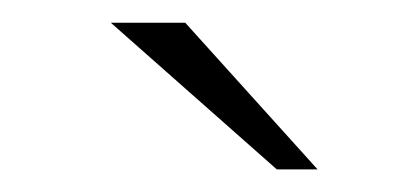

<svg xmlns="http://www.w3.org/2000/svg" viewBox="-20 -776 369 170"><path d="M78.1 -755.9H144L261.2 -626H225.1Z"/></svg>

Font: Junction Light
Style: Regular
Weight: 300
Designer: Caroline Hadilaksono
Foundry: Caroline Hadilaksono
Version: Version 1.002